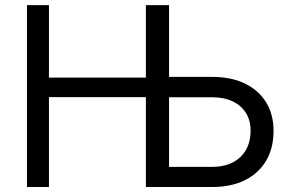

<svg xmlns="http://www.w3.org/2000/svg" viewBox="-20 -748 1165 768"><path d="M87.9 0V-727.5H175.8V-437.5H606.4V-359.4H175.8V0ZM631.3 -440.4H829.1Q904.3 -440.4 959.2 -414.1Q1014.2 -387.7 1044.2 -339.1Q1074.2 -290.5 1074.2 -224.1Q1074.2 -155.3 1044.4 -105Q1014.6 -54.7 959.7 -27.3Q904.8 0 829.1 0H563.5V-727.5H656.2V-80.6H829.1Q899.9 -80.6 941.2 -119.6Q982.4 -158.7 982.4 -225.1Q982.4 -266.6 963.6 -296.4Q944.8 -326.2 910.6 -342.5Q876.5 -358.9 829.1 -358.9H631.3Z"/></svg>

Font: Inter Variable LoSnoCo
Style: Regular
Weight: 400
Designer: Rasmus Andersson
Foundry: rsms
Version: Version 4.000;git-a52131595; featfreeze: case,dlig,ss01,ss02